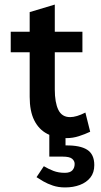

<svg xmlns="http://www.w3.org/2000/svg" viewBox="-20 -586 441 841"><path d="M272 19Q223 19 186.5 0Q150 -19 130 -59Q110 -99 110 -162V-357H27V-447H110V-533L220 -566V-447H341V-357H220V-194Q220 -137 235.5 -105Q251 -73 287 -73Q315 -73 354 -93L375 -9Q352 2 325.5 10.5Q299 19 272 19ZM265 235Q236 235 212 227Q188 219 170 208.5Q152 198 140 190L172 142Q192 154 214 162.5Q236 171 264 171Q287 171 297 160Q307 149 307 132Q307 119 296 109.5Q285 100 254 100H196V0H267V51Q331 50 362 70Q393 90 393 137Q393 170 376 191.5Q359 213 330 224Q301 235 265 235Z"/></svg>

Font: Podkova
Style: Bold
Weight: 700
Designer: Ilya Yudin
Foundry: Cyreal (www.cyreal.org)
Version: Version 2.102; ttfautohint (v1.8.1.43-b0c9)